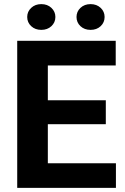

<svg xmlns="http://www.w3.org/2000/svg" viewBox="-20 -908 602 928"><path d="M540.3 0H164.8V-118.9H540.3ZM211.2 0H63.2V-710.9H211.2ZM491.4 -307.7H164.8V-423.4H491.4ZM539.3 -591.5H164.8V-710.9H539.3ZM417.7 -763.6Q388.1 -763.6 368.9 -781.5Q349.8 -799.5 349.8 -825.8Q349.8 -852 368.9 -870Q388.1 -888.1 417.7 -888.1Q447.3 -888.1 466.5 -870Q485.6 -852 485.6 -825.8Q485.6 -799.5 466.5 -781.5Q447.3 -763.6 417.7 -763.6ZM179.6 -763.6Q150 -763.6 130.8 -781.5Q111.5 -799.5 111.5 -825.8Q111.5 -852 130.8 -870Q150 -888.1 179.6 -888.1Q209.2 -888.1 228.4 -870Q247.7 -852 247.7 -825.8Q247.7 -799.5 228.4 -781.5Q209.2 -763.6 179.6 -763.6Z"/></svg>

Font: Heebo
Style: Regular
Weight: 400
Designer: Oded Ezer
Foundry: Ezer Type House
Version: Version 3.100